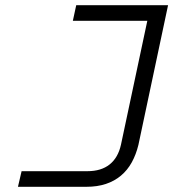

<svg xmlns="http://www.w3.org/2000/svg" viewBox="-20 -718 690 738"><path d="M49 0 63 -60H316Q369 -60 401.5 -86Q434 -112 445 -162L559 -698H626L512 -161Q503 -124 486.5 -94Q470 -64 445 -43Q420 -22 387 -11Q354 0 312 0ZM273 -698H623L610 -638H260Z"/></svg>

Font: Azeret Mono Thin ExtraLight
Style: Italic
Weight: 250
Italic angle: -12°
Version: Version 1.002